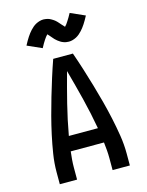

<svg xmlns="http://www.w3.org/2000/svg" viewBox="-141 -1063 882 1149"><g transform="rotate(-15 300.0 -489.0)"><path d="M83 0V-74Q83 -130 92 -186.5Q101 -243 113 -298.5Q125 -354 139.5 -409Q154 -464 170 -518.5Q186 -573 203 -627Q220 -681 239 -735H361Q380 -681 397 -627Q414 -573 430 -518.5Q446 -464 460.5 -409Q475 -354 487 -298.5Q499 -243 508 -186.5Q517 -130 517 -74V0H410V-74Q410 -98 408 -123Q406 -148 403 -173H197Q194 -148 192 -123Q190 -98 190 -74V0ZM210 -265H390Q373 -361 349.5 -455Q326 -549 300 -643Q274 -549 250.5 -455Q227 -361 210 -265ZM357 -810Q348 -810 339.5 -811.5Q331 -813 322 -816.5Q313 -820 306 -824.5Q299 -829 291 -835Q283 -841 277 -847.5Q271 -854 266 -860Q261 -866 254 -874Q247 -882 243 -886Q237 -880 232 -873.5Q227 -867 221.5 -858.5Q216 -850 209 -838.5Q202 -827 195 -813L105 -853Q112 -867 119 -878.5Q126 -890 132.5 -900.5Q139 -911 146 -919.5Q153 -928 159.5 -935.5Q166 -943 176 -951.5Q186 -960 196.5 -965.5Q207 -971 219 -974.5Q231 -978 243 -978Q249 -978 255 -977Q261 -976 266.5 -975Q272 -974 278 -971.5Q284 -969 289 -966Q294 -963 299 -960Q304 -957 309 -953Q314 -949 318.5 -944.5Q323 -940 326.5 -936Q330 -932 333.5 -928Q337 -924 341 -919.5Q345 -915 349.5 -910.5Q354 -906 357 -902Q363 -908 368 -914.5Q373 -921 378.5 -930Q384 -939 391 -950Q398 -961 405 -975L495 -935Q488 -921 481 -909.5Q474 -898 467.5 -887.5Q461 -877 454 -868.5Q447 -860 440.5 -852.5Q434 -845 424 -836.5Q414 -828 403.5 -822.5Q393 -817 381 -813.5Q369 -810 357 -810Z"/></g></svg>

Font: Iosevka Curly SmBdEx
Style: Regular
Weight: 600
Width: 7
Monospace: yes
Designer: Belleve Invis
Foundry: Belleve Invis
Version: Version 11.1.0; ttfautohint (v1.8.3)